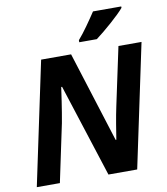

<svg xmlns="http://www.w3.org/2000/svg" viewBox="-98 -1016 957 1098"><g transform="rotate(-10 380.0 -467.0)"><path d="M160 0 231 -336C244 -404 261 -525 263 -540H268L442 0H609L760 -714H626L554 -376C542 -322 527 -228 521 -188H517L351 -714H177L26 0ZM409 -774H511C561 -811 652 -890 681 -926V-934H517C486 -887 442 -823 409 -786Z"/></g></svg>

Font: BC Sans
Style: Bold Italic
Weight: 700
Italic angle: -12°
Designer: Monotype Design Team
Province of B.C.
Foundry: Monotype Imaging Inc.
Version: Version 2.000;GOOG;noto-source:20170915:90ef993387c0